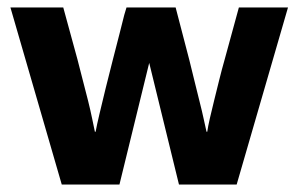

<svg xmlns="http://www.w3.org/2000/svg" viewBox="-20 -496 802 516"><path d="M452 -476Q472 -400 489 -334Q496 -306 503 -277Q510 -248 516.5 -222.5Q523 -197 527.5 -176Q532 -155 535 -142H537Q539 -156 544 -178Q549 -200 555.5 -226Q562 -252 569 -280.5Q576 -309 584 -337Q602 -402 622 -476H754L616 0H461L381 -327L301 0H146L8 -476H150Q170 -402 188 -337Q195 -309 202.5 -280.5Q210 -252 216.5 -226Q223 -200 227.5 -178Q232 -156 235 -142H237Q240 -159 247.5 -190.5Q255 -222 264 -259Q273 -296 283 -334.5Q293 -373 301 -404.5Q309 -436 314 -456L320 -476Z"/></svg>

Font: Post Grotesk Bold
Style: Bold
Weight: 700
Version: Version 1.0